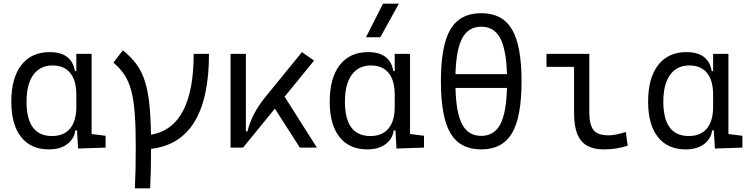

<svg xmlns="http://www.w3.org/2000/svg" viewBox="-20 -815 4142 1060"><path d="M249.5 9.8Q150.9 9.8 96.7 -58.3Q42.5 -126.5 42.5 -253.9Q42.5 -384.3 97.9 -455.8Q153.3 -527.3 253.9 -527.3Q316.4 -527.3 351.1 -500.2Q385.7 -473.1 393.6 -422.4H401.4V-517.6H485.8V-75.2L563 -65.4V0L411.1 4.9L405.3 -95.2H396Q389.2 -47.4 350.6 -18.8Q312 9.8 249.5 9.8ZM401.4 -225.1V-292.5Q401.4 -370.6 367.7 -412.1Q334 -453.6 270 -453.6Q201.2 -453.6 163.8 -401.6Q126.5 -349.6 126.5 -253.9Q126.5 -64 267.1 -64Q332.5 -64 366.9 -105.5Q401.4 -147 401.4 -225.1Z M724.6 224.6Q727.1 176.8 728.3 119.4Q729.5 62 729.5 -4.9Q729.5 -113.3 723.9 -188.2Q718.3 -263.2 704.6 -314.5Q690.9 -365.7 667 -402.1Q643.1 -438.5 606 -469.2L658.2 -537.1Q701.7 -502.4 731 -463.6Q760.3 -424.8 777.8 -372.8Q795.4 -320.8 803.7 -247.6Q812 -174.3 813.5 -71.3Q1049.3 -111.3 1049.3 -517.6H1133.8Q1133.8 -30.3 814 6.8Q814 69.8 812.7 124.3Q811.5 178.7 809.1 224.6Z M1252.9 0V-517.6H1337.4V-89.8H1346.2Q1358.4 -139.2 1382.6 -185.8Q1406.7 -232.4 1445.8 -280.3L1647 -527.3L1713.9 -480.5L1551.3 -281.2L1729.5 0H1635.3L1497.6 -215.3L1321.8 0Z M2007.3 9.8Q1908.7 9.8 1854.5 -58.3Q1800.3 -126.5 1800.3 -253.9Q1800.3 -384.3 1855.7 -455.8Q1911.1 -527.3 2011.7 -527.3Q2074.2 -527.3 2108.9 -500.2Q2143.6 -473.1 2151.4 -422.4H2159.2V-517.6H2243.7V-75.2L2320.8 -65.4V0L2168.9 4.9L2163.1 -95.2H2153.8Q2147 -47.4 2108.4 -18.8Q2069.8 9.8 2007.3 9.8ZM2159.2 -225.1V-292.5Q2159.2 -370.6 2125.5 -412.1Q2091.8 -453.6 2027.8 -453.6Q1959 -453.6 1921.6 -401.6Q1884.3 -349.6 1884.3 -253.9Q1884.3 -64 2024.9 -64Q2090.3 -64 2124.8 -105.5Q2159.2 -147 2159.2 -225.1ZM2000.5 -609.4 2094.7 -794.9H2182.1L2079.6 -609.4Z M2636.7 9.8Q2520 9.8 2467 -79.3Q2414.1 -168.5 2414.1 -366.2Q2414.1 -564 2467 -653.1Q2520 -742.2 2636.7 -742.2Q2753.4 -742.2 2806.4 -653.1Q2859.4 -564 2859.4 -366.2Q2859.4 -168.5 2806.4 -79.3Q2753.4 9.8 2636.7 9.8ZM2636.7 -64.9Q2707.5 -64.9 2741.5 -127.7Q2775.4 -190.4 2778.8 -329.6H2494.6Q2498 -190.4 2532 -127.7Q2565.9 -64.9 2636.7 -64.9ZM2494.6 -405.8H2778.8Q2774.9 -543 2741 -605.2Q2707 -667.5 2636.7 -667.5Q2566.4 -667.5 2532.5 -605.2Q2498.5 -543 2494.6 -405.8Z M3314 9.8Q3227.5 9.8 3188.5 -38.1Q3149.4 -85.9 3149.4 -190.4V-445.8H2997.1V-517.6H3233.4V-195.3Q3233.4 -128.9 3255.6 -98.4Q3277.8 -67.9 3340.3 -67.9Q3377.9 -67.9 3435.1 -86.4L3445.3 -10.7Q3411.6 0 3380.6 4.9Q3349.6 9.8 3314 9.8Z M3765.1 9.8Q3666.5 9.8 3612.3 -58.3Q3558.1 -126.5 3558.1 -253.9Q3558.1 -384.3 3613.5 -455.8Q3668.9 -527.3 3769.5 -527.3Q3832 -527.3 3866.7 -500.2Q3901.4 -473.1 3909.2 -422.4H3917V-517.6H4001.5V-75.2L4078.6 -65.4V0L3926.8 4.9L3920.9 -95.2H3911.6Q3904.8 -47.4 3866.2 -18.8Q3827.6 9.8 3765.1 9.8ZM3917 -225.1V-292.5Q3917 -370.6 3883.3 -412.1Q3849.6 -453.6 3785.6 -453.6Q3716.8 -453.6 3679.4 -401.6Q3642.1 -349.6 3642.1 -253.9Q3642.1 -64 3782.7 -64Q3848.1 -64 3882.6 -105.5Q3917 -147 3917 -225.1Z"/></svg>

Font: CaskaydiaMono NF SemiLight
Style: Regular
Weight: 350
Designer: Aaron Bell
Foundry: Saja Typeworks
Version: Version 2111.001; ttfautohint (v1.8.4);Nerd Fonts 3.1.1